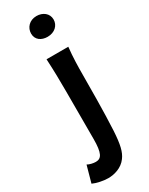

<svg xmlns="http://www.w3.org/2000/svg" viewBox="-316 -774 811 1047"><g transform="rotate(-30 90.0 -251.0)"><path d="M63 4C63 93 47 119 12 119C-4 119 -27 114 -40 106L-69 210C-46 221 -5 230 26 230C64 230 113 217 142 177C165 146 175 105 180 20C186 -85 187 -270 187 -331C187 -374 188 -439 195 -500H58C62 -425 63 -365 63 -294ZM55 -663C55 -624 86 -603 125 -603C170 -603 200 -632 200 -669C200 -708 167 -732 128 -732C83 -732 55 -700 55 -663Z"/></g></svg>

Font: CantoraOne
Style: Regular
Weight: 400
Designer: Pablo Impallari, Rodrigo Fuenzalida
Foundry: Pablo Impallari
Version: Version 1.001